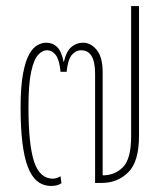

<svg xmlns="http://www.w3.org/2000/svg" viewBox="-20 -604 534 634"><path d="M180 -367Q176 -407 164 -422.5Q152 -438 135 -438Q120 -438 106 -423Q92 -408 83 -367.5Q74 -327 74 -249Q74 -127 92.5 -70.5Q111 -14 155 -14Q161 -14 168 -16.5Q175 -19 180 -22L183 1Q170 10 149 10Q96 10 72 -52.5Q48 -115 48 -249Q48 -318 56 -360.5Q64 -403 76.5 -425Q89 -447 104 -455Q119 -463 132 -463Q154 -463 168.5 -449Q183 -435 190 -400H191Q199 -435 216 -449Q233 -463 254 -463Q280 -463 299.5 -439Q319 -415 319 -365V-25Q360 -25 386.5 -52.5Q413 -80 413 -154V-584H439V-155Q439 -70 403.5 -35Q368 0 316 0H294V-361Q294 -438 248 -438Q230 -438 217 -422.5Q204 -407 200 -367Z"/></svg>

Font: Noto Sans Thai ExtCond Thin
Style: Regular
Weight: 100
Width: 2
Designer: Monotype Design Team
Foundry: Monotype Imaging Inc.
Version: Version 2.002; ttfautohint (v1.8.4.7-5d5b)